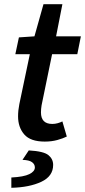

<svg xmlns="http://www.w3.org/2000/svg" viewBox="-20 -664 405 914"><path d="M193 10Q125 10 95.5 -24Q66 -58 66 -110Q66 -138 72 -168L122 -406H53L70 -486L144 -491L187 -644H277L247 -491H365L348 -406H228L178 -163Q175 -145 175 -129Q175 -74 229 -74Q242 -74 254.5 -77.5Q267 -81 277 -86L298 -14Q280 -5 253 2.5Q226 10 193 10ZM34 230V181Q93 178 119.5 165Q146 152 146 133Q146 118 132.5 108Q119 98 87 97L117 52Q188 56 210.5 74.5Q233 93 233 121Q233 175 176.5 201.5Q120 228 34 230Z"/></svg>

Font: Source Sans 3 Semibold
Style: Italic
Weight: 600
Italic angle: -11°
Designer: Paul D. Hunt
Foundry: Adobe
Version: Version 3.052;hotconv 1.1.0;makeotfexe 2.6.0